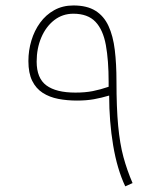

<svg xmlns="http://www.w3.org/2000/svg" viewBox="-20 -675 561 693"><path d="M374 -330.1Q374 -236.3 388.4 -150.4Q402.8 -64.5 432.1 -2.4L458.5 -14.2Q438.5 -60.5 425.5 -108.4Q412.6 -156.2 406.5 -220.9Q400.4 -285.6 400.4 -381.3Q400.4 -444.3 394.3 -494.9Q388.2 -545.4 371.6 -581.3Q355 -617.2 324.5 -636.2Q293.9 -655.3 245.1 -655.3Q206.1 -655.3 175.8 -638.4Q145.5 -621.6 124.8 -593Q104 -564.5 93.3 -528.6Q82.5 -492.7 82.5 -454.6Q82.5 -411.1 96.2 -383.3Q109.9 -355.5 134.3 -339.8Q158.7 -324.2 190.4 -318.1Q222.2 -312 257.8 -312Q292 -312 319.1 -316.9Q346.2 -321.8 374 -330.1ZM372.1 -361.8Q342.3 -351.6 314.9 -346.2Q287.6 -340.8 252 -340.8Q182.6 -340.8 147.5 -366.7Q112.3 -392.6 112.3 -452.6Q112.3 -500 128.9 -539.3Q145.5 -578.6 175.5 -602.1Q205.6 -625.5 244.6 -625.5Q296.9 -625.5 324.5 -596.4Q352.1 -567.4 362.1 -512.2Q372.1 -457 372.1 -379.4Z"/></svg>

Font: Estedad-FD-VF Thin
Style: Regular
Weight: 100
Designer: Amin Abedi
Version: Version 5.0